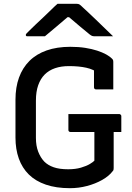

<svg xmlns="http://www.w3.org/2000/svg" viewBox="-20 -965 690 1005"><path d="M338 -368H604Q607 -368 609.5 -366.5Q612 -365 613.5 -362.5Q615 -360 615 -357V-274H349Q346 -274 344 -275Q342 -276 340.5 -277.5Q339 -279 338.5 -281Q338 -283 338 -285Q338 -307 338 -327Q338 -347 338 -368ZM348 -720Q391 -720 426 -714.5Q461 -709 488.5 -700Q516 -691 536 -680Q556 -669 568 -656Q571 -653 572 -649.5Q573 -646 573 -642Q573 -621 573 -596Q573 -571 573 -546Q573 -521 573 -497Q550 -497 528 -497Q506 -497 483 -497Q478 -497 475 -500Q472 -503 472 -508Q472 -526 472 -544.5Q472 -563 472 -583Q472 -603 472 -626L498 -580Q470 -602 431.5 -610.5Q393 -619 341 -619Q300 -619 268 -608Q236 -597 214 -575Q192 -553 180 -519Q168 -485 168 -438V-243Q168 -202 180 -171Q192 -140 212 -119Q231 -100 261 -89.5Q291 -79 337 -79Q375 -79 404 -87.5Q433 -96 451 -107Q469 -118 474 -124Q474 -160 474 -189.5Q474 -219 474 -248.5Q474 -278 474 -311H579L575 -291Q575 -236 575 -188.5Q575 -141 575 -85Q575 -79 574 -75.5Q573 -72 569 -68Q550 -43 514.5 -23Q479 -3 435.5 8.5Q392 20 346 20Q274 20 220 1.5Q166 -17 131 -51.5Q96 -86 78.5 -135Q61 -184 61 -245V-443Q61 -508 79.5 -559Q98 -610 134 -646Q170 -682 224 -701Q278 -720 348 -720ZM281 -945Q292 -945 312 -945Q332 -945 351.5 -945Q371 -945 382 -945Q390 -945 395.5 -942Q401 -939 415 -925Q423 -918 441 -901Q459 -884 481.5 -862.5Q504 -841 527.5 -818Q551 -795 572 -775Q551 -775 525 -775Q499 -775 478 -775Q467 -775 462 -777Q457 -779 449 -785Q433 -798 400 -825.5Q367 -853 318 -895L371 -875Q355 -875 339 -875Q323 -875 306 -875L358 -896Q312 -856 277 -827Q242 -798 215 -775H126Q122 -775 119.5 -775.5Q117 -776 116 -778Q115 -780 115 -782Q115 -786 119 -790Q123 -794 137 -808Q150 -821 169 -839Q188 -857 209 -876.5Q230 -896 248.5 -914.5Q267 -933 281 -945Z"/></svg>

Font: Recursive Medium
Style: Regular
Weight: 500
Version: Version 1.085